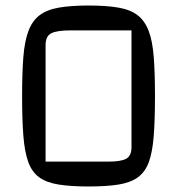

<svg xmlns="http://www.w3.org/2000/svg" viewBox="-20 -660 641 695"><path d="M60 -312Q60 -396 64.5 -453.5Q69 -511 83 -548Q97 -585 123.5 -605Q150 -625 193.5 -632.5Q237 -640 301 -640Q365 -640 408.5 -632.5Q452 -625 478 -605Q504 -585 518 -548.5Q532 -512 536.5 -454Q541 -396 541 -312Q541 -227 536.5 -168.5Q532 -110 519 -74Q506 -38 479.5 -18.5Q453 1 409.5 8Q366 15 301 15Q236 15 192 8Q148 1 121.5 -18.5Q95 -38 82 -74.5Q69 -111 64.5 -169Q60 -227 60 -312ZM456 -550H235Q186 -550 165.5 -539.5Q145 -529 145 -497V-75H372Q418 -75 437 -85.5Q456 -96 456 -128Z"/></svg>

Font: Changa
Style: Regular
Weight: 400
Designer: Eduardo Rodriguez Tunni
Foundry: Eduardo Rodriguez Tunni
Version: Version 3.003